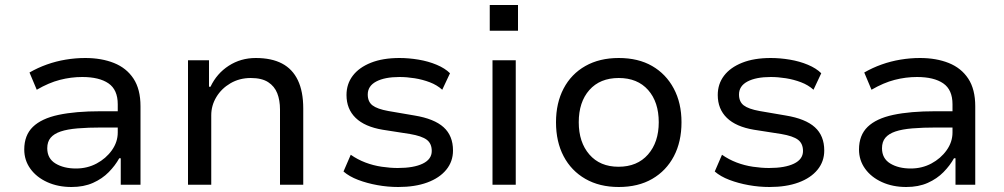

<svg xmlns="http://www.w3.org/2000/svg" viewBox="-20 -739 4015 768"><path d="M266 9Q212 9 169 -10.5Q126 -30 101.5 -64Q77 -98 77 -141Q77 -198 111.5 -231.5Q146 -265 214 -279.5Q282 -294 382 -294H466V-229H388Q332 -229 290.5 -225.5Q249 -222 222.5 -213Q196 -204 182.5 -188Q169 -172 169 -146Q169 -105 202 -85Q235 -65 284 -65Q329 -65 366.5 -85Q404 -105 427.5 -138Q451 -171 451 -209V-322Q451 -380 414 -405.5Q377 -431 309 -431Q264 -431 219.5 -419.5Q175 -408 127 -380L98 -449Q131 -468 167.5 -481Q204 -494 243 -500.5Q282 -507 321 -507Q386 -507 436 -487Q486 -467 514 -424.5Q542 -382 542 -314V0H463V-106H457Q441 -77 415 -50.5Q389 -24 352 -7.5Q315 9 266 9Z M732 0V-498H816V-392H822Q847 -445 895 -476Q943 -507 1003 -507Q1066 -507 1108 -485Q1150 -463 1171.5 -418Q1193 -373 1193 -305V0H1100V-301Q1100 -338 1089 -366Q1078 -394 1052.5 -410.5Q1027 -427 983 -427Q938 -427 902 -406Q866 -385 845.5 -351Q825 -317 825 -278V0Z M1573 9Q1531 9 1489.5 1.5Q1448 -6 1412.5 -19.5Q1377 -33 1354 -53L1383 -120Q1410 -101 1441.5 -89Q1473 -77 1507 -72Q1541 -67 1571 -67Q1635 -67 1671 -84.5Q1707 -102 1707 -135Q1707 -165 1687 -180Q1667 -195 1620 -203L1511 -220Q1439 -232 1402.5 -267.5Q1366 -303 1366 -359Q1366 -403 1391 -436Q1416 -469 1463.5 -488Q1511 -507 1578 -507Q1615 -507 1654 -500.5Q1693 -494 1726.5 -480Q1760 -466 1780 -446L1749 -380Q1728 -399 1699 -410Q1670 -421 1638.5 -426Q1607 -431 1578 -431Q1519 -431 1485 -413Q1451 -395 1451 -361Q1451 -332 1470 -317.5Q1489 -303 1533 -295L1638 -277Q1717 -264 1754.5 -230Q1792 -196 1792 -137Q1792 -93 1765 -60Q1738 -27 1689 -9Q1640 9 1573 9Z M1939 -616V-719H2052V-616ZM1950 0V-498H2043V0Z M2455 9Q2378 9 2321.5 -23.5Q2265 -56 2234.5 -114Q2204 -172 2204 -250Q2204 -327 2234.5 -385Q2265 -443 2321.5 -475Q2378 -507 2455 -507Q2533 -507 2588.5 -475Q2644 -443 2675 -385Q2706 -327 2706 -250Q2706 -172 2675.5 -114Q2645 -56 2589 -23.5Q2533 9 2455 9ZM2454 -72Q2529 -72 2572 -121Q2615 -170 2615 -250Q2615 -331 2572.5 -379Q2530 -427 2455 -427Q2380 -427 2337.5 -379Q2295 -331 2295 -250Q2295 -170 2337.5 -121Q2380 -72 2454 -72Z M3058 9Q3016 9 2974.5 1.5Q2933 -6 2897.5 -19.5Q2862 -33 2839 -53L2868 -120Q2895 -101 2926.5 -89Q2958 -77 2992 -72Q3026 -67 3056 -67Q3120 -67 3156 -84.5Q3192 -102 3192 -135Q3192 -165 3172 -180Q3152 -195 3105 -203L2996 -220Q2924 -232 2887.5 -267.5Q2851 -303 2851 -359Q2851 -403 2876 -436Q2901 -469 2948.5 -488Q2996 -507 3063 -507Q3100 -507 3139 -500.5Q3178 -494 3211.5 -480Q3245 -466 3265 -446L3234 -380Q3213 -399 3184 -410Q3155 -421 3123.5 -426Q3092 -431 3063 -431Q3004 -431 2970 -413Q2936 -395 2936 -361Q2936 -332 2955 -317.5Q2974 -303 3018 -295L3123 -277Q3202 -264 3239.5 -230Q3277 -196 3277 -137Q3277 -93 3250 -60Q3223 -27 3174 -9Q3125 9 3058 9Z M3605 9Q3551 9 3508 -10.5Q3465 -30 3440.5 -64Q3416 -98 3416 -141Q3416 -198 3450.5 -231.5Q3485 -265 3553 -279.5Q3621 -294 3721 -294H3805V-229H3727Q3671 -229 3629.5 -225.5Q3588 -222 3561.5 -213Q3535 -204 3521.5 -188Q3508 -172 3508 -146Q3508 -105 3541 -85Q3574 -65 3623 -65Q3668 -65 3705.5 -85Q3743 -105 3766.5 -138Q3790 -171 3790 -209V-322Q3790 -380 3753 -405.5Q3716 -431 3648 -431Q3603 -431 3558.5 -419.5Q3514 -408 3466 -380L3437 -449Q3470 -468 3506.5 -481Q3543 -494 3582 -500.5Q3621 -507 3660 -507Q3725 -507 3775 -487Q3825 -467 3853 -424.5Q3881 -382 3881 -314V0H3802V-106H3796Q3780 -77 3754 -50.5Q3728 -24 3691 -7.5Q3654 9 3605 9Z"/></svg>

Font: Nunito Sans 6pt
Style: Regular
Weight: 400
Version: Version 3.101;gftools[0.9.27]